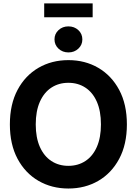

<svg xmlns="http://www.w3.org/2000/svg" viewBox="-20 -1089 798 1120"><path d="M378.9 10.7Q281.7 10.7 204.3 -34.2Q127 -79.1 82.3 -162.8Q37.6 -246.6 37.6 -363.3Q37.6 -480.5 82.3 -564.5Q127 -648.4 204.3 -693.4Q281.7 -738.3 378.9 -738.3Q476.1 -738.3 553.2 -693.4Q630.4 -648.4 675.3 -564.5Q720.2 -480.5 720.2 -363.3Q720.2 -246.6 675.3 -162.6Q630.4 -78.6 553.2 -33.9Q476.1 10.7 378.9 10.7ZM378.9 -121.6Q435.1 -121.6 478 -149.7Q521 -177.7 544.9 -231.9Q568.8 -286.1 568.8 -363.3Q568.8 -441.4 544.9 -495.6Q521 -549.8 478 -577.9Q435.1 -606 378.9 -606Q322.8 -606 279.8 -577.9Q236.8 -549.8 212.6 -495.4Q188.5 -440.9 188.5 -363.3Q188.5 -286.1 212.6 -231.9Q236.8 -177.7 279.8 -149.7Q322.8 -121.6 378.9 -121.6ZM379.4 -783.2Q344.7 -783.2 321.3 -805.2Q297.9 -827.1 297.9 -859.4Q297.9 -891.6 321.3 -913.3Q344.7 -935.1 378.9 -935.1Q413.6 -935.1 437 -913.3Q460.4 -891.6 460.4 -858.9Q460.4 -827.1 437 -805.2Q413.6 -783.2 379.4 -783.2ZM520.5 -1069.3V-988.3H237.8V-1069.3Z"/></svg>

Font: Inter 24pt
Style: Bold
Weight: 700
Designer: Rasmus Andersson
Foundry: rsms
Version: Version 4.001;git-66647c0bb